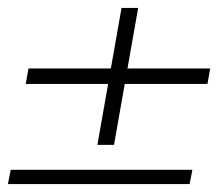

<svg xmlns="http://www.w3.org/2000/svg" viewBox="-26 -568 551 485"><path d="M-6 -103 1 -139H460L453 -103ZM220 -202 281 -548H323L262 -202ZM39 -356 46 -395H505L498 -356Z"/></svg>

Font: DM Sans 17pt ExtraLight
Style: Italic
Weight: 250
Italic angle: -10°
Version: Version 4.004;gftools[0.9.30]